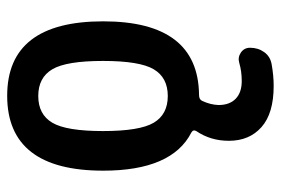

<svg xmlns="http://www.w3.org/2000/svg" viewBox="-145 -425 790 540"><g transform="rotate(-90 250.0 -155.0)"><path d="M325.2 -402.8Q301.8 -442.4 250 -442.4Q198.2 -442.4 174.8 -402.8Q151.4 -363.3 151.4 -260.3Q151.4 -157.2 174.8 -117.7Q198.2 -78.1 250 -78.1Q301.8 -78.1 325.2 -117.7Q348.6 -157.2 348.6 -260.3Q348.6 -363.3 325.2 -402.8ZM147.5 -11.7Q40 -66.4 40 -259.8Q40 -529.3 250 -529.8Q460 -530.3 460 -259.8Q460 7.8 252.9 9.8Q240.2 9.8 236.3 18.6Q225.6 41 224.6 64.5Q224.6 95.7 242.2 112.8Q259.8 129.9 292 129.9Q319.3 129.9 342.8 123Q358.4 118.2 372.1 127.4Q385.7 136.7 385.7 153.3Q385.7 175.8 373.5 192.9Q361.3 210 339.8 213.9Q307.6 219.7 278.3 219.7Q201.2 219.7 162.6 185.5Q124 151.4 124 93.8Q124 42 151.4 2Q156.2 -6.8 147.5 -11.7Z"/></g></svg>

Font: Rounded-X Mgen+ 1m medium
Style: Regular
Weight: 500
Designer: [Source Han Sans]
Ryoko NISHIZUKA  (kana & ideographs); Paul D. Hunt (Latin, Greek & Cyrillic); Wenlong ZHANG  (bopomofo
Version: Version 1.059.20150602